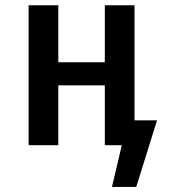

<svg xmlns="http://www.w3.org/2000/svg" viewBox="-20 -562 655 743"><path d="M385.6 0V-231.8H205.6V0H90.8V-541.5H205.6V-321H385.6V-541.5H500.5V-96.4H587.7L507.2 161.5H413.3L451.3 0Z"/></svg>

Font: Fira Code Medium
Style: Regular
Weight: 500
Designer: Carrois Corporate, Edenspiekermann AG, Nikita Prokopov
Foundry: Carrois Corporate, Edenspiekermann AG, Nikita Prokopov
Version: Version 6.002